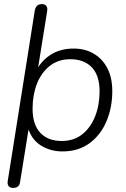

<svg xmlns="http://www.w3.org/2000/svg" viewBox="-20 -731 615 937"><path d="M43 186Q29 186 22 177Q15 168 18 151L150 -681Q153 -696 161.5 -703.5Q170 -711 185 -711Q199 -711 206 -702Q213 -693 210 -676L161 -370L152 -377Q178 -432 226 -463Q274 -494 339 -494Q396 -494 438.5 -468.5Q481 -443 504.5 -397Q528 -351 528 -286Q528 -207 500 -140Q472 -73 417.5 -32.5Q363 8 285 8Q225 8 178 -22Q131 -52 114 -116H122L78 157Q76 172 67.5 179Q59 186 43 186ZM281 -43Q341 -43 382 -76Q423 -109 444.5 -164Q466 -219 466 -285Q466 -363 428 -402.5Q390 -442 323 -442Q264 -442 222.5 -409Q181 -376 160 -321.5Q139 -267 139 -200Q139 -123 176.5 -83Q214 -43 281 -43Z"/></svg>

Font: Nunito ExtraLight Light
Style: Italic
Weight: 300
Italic angle: -9°
Version: Version 3.602